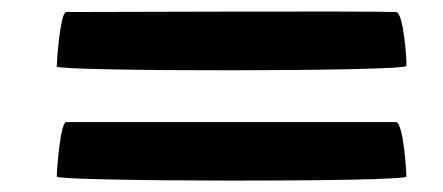

<svg xmlns="http://www.w3.org/2000/svg" viewBox="-20 -501 773 335"><path d="M79 -193C79 -184 689 -183 689 -193C689 -203 684 -286 671 -288H95C85 -285 79 -202 79 -193ZM79 -385C79 -376 689 -376 689 -386C690 -396 684 -480 671 -480C617 -482 149 -480 95 -480C85 -477 79 -394 79 -385Z"/></svg>

Font: Ampere
Style: SCUltExt
Weight: 400
Version: Version 1